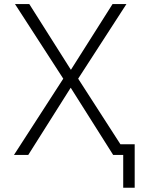

<svg xmlns="http://www.w3.org/2000/svg" viewBox="-20 -751 719 932"><path d="M324.2 -412.1 526.4 -731.4H593.8L359.4 -369.1L564.5 -50.8H633.8V160.2H578.1V1H549.8H529.3L323.2 -325.2L117.2 1H47.9L287.1 -369.1L52.7 -731.4H122.1Z"/></svg>

Font: Gen Shin Gothic Light
Style: Regular
Weight: 200
Designer: [Source Han Sans]
Ryoko NISHIZUKA  (kana & ideographs); Paul D. Hunt (Latin, Greek & Cyrillic); Wenlong ZHANG  (bopomofo
Version: Version 1.002.20150607